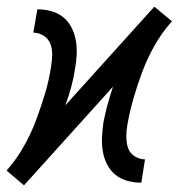

<svg xmlns="http://www.w3.org/2000/svg" viewBox="-31 -548 551 576"><path d="M41 8 -11 -36 -9 -39Q19 -71 40.5 -109Q62 -147 77 -187Q92 -227 104 -267Q116 -307 122 -347Q125 -365 125.5 -382.5Q126 -400 120.5 -415.5Q115 -431 100.5 -440.5Q86 -450 69 -450L81 -520Q103 -520 123 -514.5Q143 -509 158.5 -496.5Q174 -484 183.5 -465.5Q193 -447 196.5 -426.5Q200 -406 199 -384.5Q198 -363 194 -341Q190 -314 182.5 -286.5Q175 -259 165 -232L432 -528L485 -484L482 -481Q454 -449 432.5 -411Q411 -373 396 -333Q381 -293 369.5 -253Q358 -213 351 -173Q348 -155 348 -137.5Q348 -120 353 -104.5Q358 -89 372.5 -79.5Q387 -70 404 -70L393 0Q371 0 351 -5.5Q331 -11 315.5 -23.5Q300 -36 290.5 -54.5Q281 -73 277.5 -93.5Q274 -114 275 -135.5Q276 -157 279 -179Q284 -206 291.5 -233.5Q299 -261 308 -288Z"/></svg>

Font: Iosevka
Style: Italic
Weight: 400
Italic angle: -9°
Monospace: yes
Designer: Belleve Invis
Foundry: Belleve Invis
Version: Version 32.5.0; ttfautohint (v1.8.4)